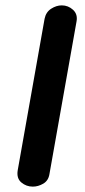

<svg xmlns="http://www.w3.org/2000/svg" viewBox="-20 -695 316 715"><path d="M102 0Q78 0 59.5 -15.5Q41 -31 46 -61L146 -625Q151 -650 170.5 -662.5Q190 -675 210 -675Q234 -675 252 -658.5Q270 -642 265 -615L164 -46Q160 -22 141 -11Q122 0 102 0Z"/></svg>

Font: Edu VIC WA NT Beginner
Style: Bold
Weight: 700
Designer: Tina and Corey Anderson
Foundry: Google for Education
Version: Version 1.003